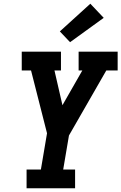

<svg xmlns="http://www.w3.org/2000/svg" viewBox="-20 -1013 653 1033"><path d="M123 0V-101H200L233 -296L147 -634H97V-735H308V-634H273L316 -447L423 -634H403V-735H613V-634H552L351 -284L320 -101H384V0ZM357 -786 302 -844 466 -993 538 -917Z"/></svg>

Font: Iosevka Slab Extended
Style: Bold Italic
Weight: 700
Width: 7
Italic angle: -9°
Monospace: yes
Designer: Belleve Invis
Foundry: Belleve Invis
Version: Version 11.1.0; ttfautohint (v1.8.3)